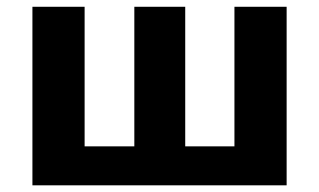

<svg xmlns="http://www.w3.org/2000/svg" viewBox="-20 -555 956 575"><path d="M682.1 -534.7H838.4V0H77.1V-534.7H233.4V-116.7H382.3V-534.7H534.7V-116.7H682.1Z"/></svg>

Font: Lunasima
Style: Bold
Weight: 700
Designer: The DocRepair Project, Monotype Design Team
Foundry: Google
Version: Version 2.009